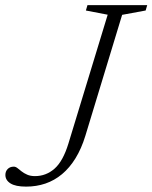

<svg xmlns="http://www.w3.org/2000/svg" viewBox="-64 -702 580 731"><path d="M261 -185Q246 -136 223.5 -99.5Q201 -63 172.2 -39Q143.5 -15 109 -3.2Q74.5 8.5 35.5 8.5Q-5 8.5 -24.2 -3.8Q-43.5 -16 -43.5 -36Q-43.5 -49.5 -34.8 -58.5Q-26 -67.5 -11.5 -67.5Q-4.5 -67.5 2.5 -62Q9.5 -56.5 18.2 -49.5Q27 -42.5 39.5 -37Q52 -31.5 69 -31.5Q111.5 -31.5 143.8 -60Q176 -88.5 196.5 -155.5L346 -646L263 -662L269 -682.5H496.5L490.5 -662L401 -645.5Z"/></svg>

Font: Newsreader Light
Style: Italic
Weight: 300
Italic angle: -17°
Designer: Hugues Gentile
Foundry: Production Type
Version: Version 1.003